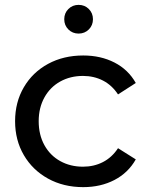

<svg xmlns="http://www.w3.org/2000/svg" viewBox="-20 -763 611 789"><path d="M42 -265Q42 -343 78 -404.5Q114 -466 177.5 -500.5Q241 -535 322 -535Q394 -535 450.5 -506Q507 -477 538 -422L465 -375Q440 -413 403 -432Q366 -451 321 -451Q269 -451 227.5 -428Q186 -405 162.5 -362.5Q139 -320 139 -265Q139 -209 162.5 -166.5Q186 -124 227.5 -101Q269 -78 321 -78Q366 -78 403 -97Q440 -116 465 -154L538 -108Q507 -53 450.5 -23.5Q394 6 322 6Q241 6 177.5 -29Q114 -64 78 -125.5Q42 -187 42 -265ZM244 -684Q244 -709 261 -726Q278 -743 303 -743Q328 -743 345 -726Q362 -709 362 -684Q362 -659 345 -642Q328 -625 303 -625Q278 -625 261 -642Q244 -659 244 -684Z"/></svg>

Font: Montserrat Alternates Medium
Style: Regular
Weight: 500
Designer: Julieta Ulanovsky
Foundry: Julieta Ulanovsky
Version: Version 7.200